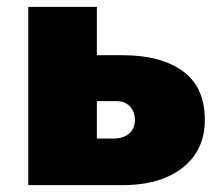

<svg xmlns="http://www.w3.org/2000/svg" viewBox="-20 -540 646 560"><path d="M62.5 0V-520H262.5V-136H312.5Q340.5 -136 357 -150.8Q373.5 -165.5 373.5 -190Q373.5 -214 359 -229.5Q344.5 -245 320.5 -245H244.5V-379H337.5Q449.5 -379 513.5 -332.2Q577.5 -285.5 577.5 -190Q577.5 -131 548.2 -88.5Q519 -46 465.2 -23Q411.5 0 337.5 0Z"/></svg>

Font: Geologica Black
Style: Regular
Weight: 900
Designer: Sindre Bremnes, Frode Helland
Foundry: Monokrom Skriftforlag AS
Version: Version 1.010;gftools[0.9.28]